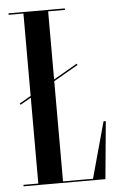

<svg xmlns="http://www.w3.org/2000/svg" viewBox="-51 -737 483 774"><g transform="rotate(-5 190.0 -350.0)"><path d="M294.4 -6H173V-411.4L272 -468.5L269 -473.8L173 -418.3V-694H241V-700H13V-694H73V-360.6L26.5 -333.8L29.5 -328.5L73 -353.6V-6H13V0H344L366 -233H356.8Z"/></g></svg>

Font: Picaflor 72 pt
Style: Regular
Weight: 400
Designer: Ariel Martín Pérez
Foundry: Tunera Type Foundry
Version: Version 1.000;hotconv 1.0.109;makeotfexe 2.5.65596